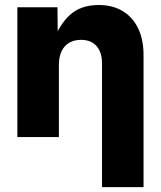

<svg xmlns="http://www.w3.org/2000/svg" viewBox="-20 -559 656 783"><path d="M220.2 -293.9V0H50.8V-529.3H214.4L215.8 -391.1H198.7Q221.2 -458 265.4 -498.3Q309.6 -538.6 382.8 -538.6Q439.5 -538.6 480.5 -513.7Q521.5 -488.8 543.5 -443.1Q565.4 -397.5 565.4 -334.5V204.1H396V-300.3Q396 -346.2 373.5 -371.3Q351.1 -396.5 310.1 -396.5Q283.2 -396.5 262.9 -385Q242.7 -373.5 231.4 -350.8Q220.2 -328.1 220.2 -293.9Z"/></svg>

Font: Inter 24pt ExtraBold
Style: Regular
Weight: 800
Designer: Rasmus Andersson
Foundry: rsms
Version: Version 4.001;git-66647c0bb